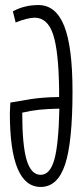

<svg xmlns="http://www.w3.org/2000/svg" viewBox="-20 -730 331 760"><path d="M42 -641 31 -685Q76 -710 132 -710Q201 -710 234 -627.5Q267 -545 267 -369Q267 -167 237.5 -78.5Q208 10 141 10Q19 10 19 -282Q19 -293 20 -304Q21 -315 21 -324Q54 -330 101 -337.5Q148 -345 214 -346V-375Q212 -529 190 -594.5Q168 -660 117 -660Q104 -660 84 -655Q64 -650 42 -641ZM215 -300Q168 -299 134.5 -295.5Q101 -292 68 -284Q68 -155 85.5 -96.5Q103 -38 141 -38Q178 -38 195 -98Q212 -158 215 -300Z"/></svg>

Font: Georama Extra Condensed Light
Style: Regular
Weight: 300
Width: 2
Designer: Jean-Baptiste Levee
Foundry: Production Type
Version: Version 1.000